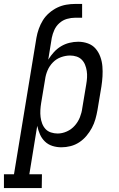

<svg xmlns="http://www.w3.org/2000/svg" viewBox="-82 -740 602 975"><path d="M-62 215V145H-11L103 -548Q107 -571 115 -593.5Q123 -616 135.5 -636.5Q148 -657 167.5 -674Q187 -691 209 -701.5Q231 -712 254 -716Q277 -720 300 -720H335V-650H300Q279 -650 258 -644Q237 -638 220 -623Q203 -608 194 -588Q185 -568 181 -548L163 -437Q176 -458 192 -475.5Q208 -493 228 -505Q248 -517 270.5 -522.5Q293 -528 315 -528Q341 -528 364.5 -519.5Q388 -511 403.5 -493Q419 -475 427.5 -451.5Q436 -428 438 -403Q440 -378 438.5 -352.5Q437 -327 433 -301L413 -181Q409 -158 402.5 -135Q396 -112 384.5 -90.5Q373 -69 357 -50Q341 -31 320.5 -17.5Q300 -4 276.5 2Q253 8 230 8Q206 8 184 1Q162 -6 146 -21.5Q130 -37 121 -57.5Q112 -78 107 -101L67 145H131L130 215ZM211 -62Q234 -62 257.5 -72.5Q281 -83 298 -102.5Q315 -122 324 -145Q333 -168 336 -192L356 -312Q359 -329 360 -346Q361 -363 358.5 -379.5Q356 -396 350 -411Q344 -426 333 -437Q322 -448 306.5 -453Q291 -458 274 -458Q251 -458 227.5 -449.5Q204 -441 186.5 -423Q169 -405 159.5 -382.5Q150 -360 147 -337L127 -217Q124 -199 123 -181Q122 -163 124 -146Q126 -129 132 -113Q138 -97 149 -85Q160 -73 176.5 -67.5Q193 -62 211 -62Z"/></svg>

Font: Iosevka Curly Slab
Style: Italic
Weight: 400
Italic angle: -9°
Monospace: yes
Designer: Belleve Invis
Foundry: Belleve Invis
Version: Version 22.1.2; ttfautohint (v1.8.4)